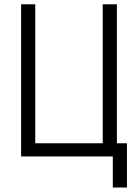

<svg xmlns="http://www.w3.org/2000/svg" viewBox="-20 -713 626 875"><path d="M76.2 0V-693.4H140.6V-60.1H448.2V-693.4H512.7V-60.1H558.6V141.6H494.1V0Z"/></svg>

Font: CaskaydiaCove NFP Light
Style: Regular
Weight: 300
Designer: Aaron Bell
Foundry: Saja Typeworks
Version: Version 2111.001; VTT 6.35;Nerd Fonts 3.1.1